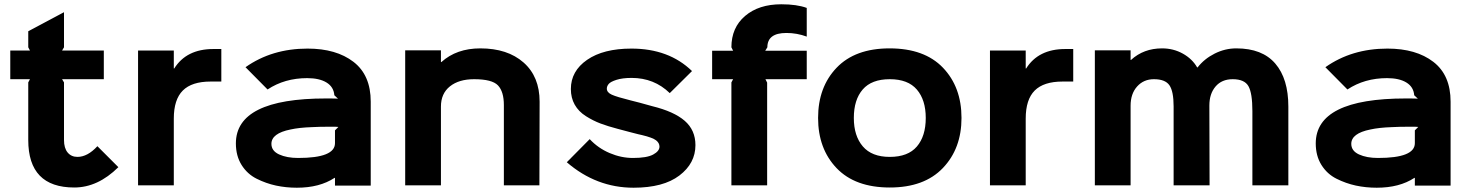

<svg xmlns="http://www.w3.org/2000/svg" viewBox="-20 -866 6875 897"><path d="M435 -183 533 -85Q437 10 327 10Q112 10 112 -212V-481L120 -496H28V-630H120L112 -645V-720L279 -809V-645L270 -630H465V-496H270L279 -481V-212Q279 -174 296 -153.5Q313 -133 342 -133Q389 -133 435 -183Z M1014 -637V-485H964Q876 -485 834 -443Q792 -401 792 -312V0H625V-630H792V-546H794Q851 -637 977 -637Z M1545 -257 1561 -273Q1555 -274 1523 -274Q1470 -274 1436 -272Q1378 -270 1337 -261Q1248 -243 1248 -194Q1248 -161 1284 -144.5Q1320 -128 1373 -128Q1545 -128 1545 -197ZM1712 -391V1H1545V-35H1543Q1473 11 1367 11Q1316 11 1269.5 1Q1223 -9 1179 -31Q1135 -53 1108.5 -95.5Q1082 -138 1082 -196Q1082 -406 1503 -406Q1553 -406 1559 -405L1542 -421Q1539 -460 1505.5 -480.5Q1472 -501 1415 -501Q1310 -501 1230 -448L1127 -552Q1250 -639 1417 -639Q1551 -639 1631.5 -577Q1712 -515 1712 -391Z M2501 -391 2500 0H2334V-375Q2334 -438 2306.5 -467Q2279 -496 2195 -496Q2124 -496 2082 -462.5Q2040 -429 2040 -368V0H1873V-631H2040V-576H2042Q2113 -640 2224 -640Q2351 -640 2426 -574Q2501 -508 2501 -391Z M3229 -188Q3229 -103 3154 -46Q3079 11 2940 11Q2766 11 2628 -108L2735 -216Q2774 -174 2828 -151Q2882 -128 2937 -128Q3002 -128 3031.5 -144Q3061 -160 3061 -181Q3061 -198 3045 -210.5Q3029 -223 2979 -235Q2972 -236 2922.5 -249Q2873 -262 2866 -264Q2820 -276 2785.5 -289Q2751 -302 2717 -323.5Q2683 -345 2665 -377Q2647 -409 2647 -450Q2647 -534 2723 -586.5Q2799 -639 2930 -639Q3105 -639 3213 -534L3109 -431Q3036 -502 2931 -502Q2888 -502 2860 -493Q2832 -484 2823.5 -473.5Q2815 -463 2815 -452Q2815 -434 2838.5 -423.5Q2862 -413 2926 -397Q2960 -389 3027 -370Q3129 -345 3179 -301.5Q3229 -258 3229 -188Z M3749 -629V-496H3556L3564 -480V0H3397V-481L3405 -496H3307V-629H3405L3397 -645Q3397 -737 3461 -791.5Q3525 -846 3630 -846Q3703 -846 3749 -829V-695Q3703 -712 3654 -712Q3565 -712 3565 -645L3555 -629Z M4305 -315Q4305 -399 4263.5 -447.5Q4222 -496 4137 -496Q4052 -496 4010.5 -448Q3969 -400 3969 -315Q3969 -231 4011 -182Q4053 -133 4137 -133Q4222 -133 4263.5 -181.5Q4305 -230 4305 -315ZM4472 -315Q4472 -172 4385 -81Q4298 10 4137 10Q3975 10 3888.5 -80.5Q3802 -171 3802 -315Q3802 -459 3888.5 -549.5Q3975 -640 4136 -640Q4299 -640 4385.5 -549.5Q4472 -459 4472 -315Z M4994 -637V-485H4944Q4856 -485 4814 -443Q4772 -401 4772 -312V0H4605V-630H4772V-546H4774Q4831 -637 4957 -637Z M5999 -368V0H5831V-347Q5831 -431 5812.5 -463.5Q5794 -496 5739 -496Q5688 -496 5659 -462Q5630 -428 5630 -373L5631 0H5463V-369Q5463 -439 5443.5 -467.5Q5424 -496 5371 -496Q5323 -496 5292.5 -462Q5262 -428 5262 -372V0H5095V-631H5262V-586H5264Q5323 -640 5409 -640Q5462 -640 5506 -615.5Q5550 -591 5573 -551H5575Q5606 -591 5654.5 -615.5Q5703 -640 5756 -640Q5877 -640 5938 -569Q5999 -498 5999 -368Z M6590 -257 6606 -273Q6600 -274 6568 -274Q6515 -274 6481 -272Q6423 -270 6382 -261Q6293 -243 6293 -194Q6293 -161 6329 -144.5Q6365 -128 6418 -128Q6590 -128 6590 -197ZM6757 -391V1H6590V-35H6588Q6518 11 6412 11Q6361 11 6314.5 1Q6268 -9 6224 -31Q6180 -53 6153.5 -95.5Q6127 -138 6127 -196Q6127 -406 6548 -406Q6598 -406 6604 -405L6587 -421Q6584 -460 6550.5 -480.5Q6517 -501 6460 -501Q6355 -501 6275 -448L6172 -552Q6295 -639 6462 -639Q6596 -639 6676.5 -577Q6757 -515 6757 -391Z"/></svg>

Font: Sinkin Sans 700 Bold
Style: Bold
Weight: 700
Designer: Keith Bates
Foundry: K-Type
Version: Sinkin Sans (version 1.0)  by Keith Bates   •   © 2014   www